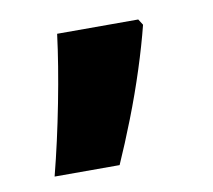

<svg xmlns="http://www.w3.org/2000/svg" viewBox="-43 -269 390 352"><g transform="rotate(-10 152.0 -92.5)"><path d="M234 -221 241 -210Q232 -174 218 -130.5Q204 -87 187 -43.5Q170 0 154 36H33Q49 -26 62.5 -95.5Q76 -165 83 -221Z"/></g></svg>

Font: Noto Sans Telugu UI ExtraBold
Style: Regular
Weight: 800
Designer: Jelle Bosma - Monotype Design Team
Foundry: Monotype Imaging Inc.
Version: Version 2.005; ttfautohint (v1.8.4.7-5d5b)